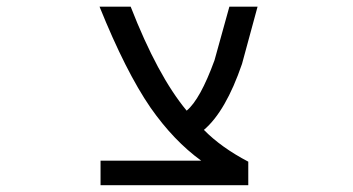

<svg xmlns="http://www.w3.org/2000/svg" viewBox="-20 -544 1040 566"><path d="M573.2 -70.3Q492.2 -128.9 423.8 -226.6Q350.6 -333 273.4 -524.4H365.2Q444.3 -321.3 530.3 -217.8Q570.3 -251 612.3 -366.2L656.2 -524.4H739.3L693.4 -355.5Q645.5 -215.8 581.1 -161.1Q631.8 -109.4 711.9 -67.4V2H276.4V-70.3Z"/></svg>

Font: Gen Shin Gothic Monospace Regular
Style: Regular
Weight: 400
Designer: [Source Han Sans]
Ryoko NISHIZUKA  (kana & ideographs); Paul D. Hunt (Latin, Greek & Cyrillic); Wenlong ZHANG  (bopomofo
Version: Version 1.002.20150607